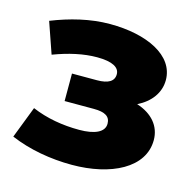

<svg xmlns="http://www.w3.org/2000/svg" viewBox="-88 -642 747 742"><g transform="rotate(15 286.0 -271.0)"><path d="M261 11C418 11 543 -52 543 -163C543 -219 507 -261 445 -281C496 -306 528 -348 528 -399C528 -498 412 -553 264 -553C185 -553 106 -533 33 -504L76 -380C137 -403 195 -416 249 -416C311 -416 339 -399 339 -372C339 -344 316 -330 271 -330H171V-220H288C333 -220 354 -207 354 -178C354 -144 315 -127 254 -127C187 -127 123 -138 64 -163L15 -36C90 -4 177 11 261 11Z"/></g></svg>

Font: Montserrat-Alt1 ExtBd
Style: Regular
Weight: 800
Designer: Differentunic
Foundry: Differentunic
Version: Version 7.222